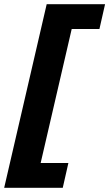

<svg xmlns="http://www.w3.org/2000/svg" viewBox="-33 -733 524 921"><path d="M444 -594H311L162 49H295L268 168H-13L191 -713H471Z"/></svg>

Font: Kantumruy Pro
Style: Bold Italic
Weight: 700
Italic angle: -13°
Version: Version 1.002